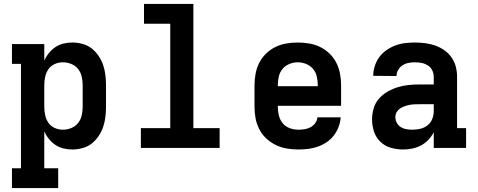

<svg xmlns="http://www.w3.org/2000/svg" viewBox="-20 -755 2440 980"><path d="M41 205V104H87V-429H41V-530H206V-445Q215 -466 229.5 -484Q244 -502 262.5 -514.5Q281 -527 303.5 -532.5Q326 -538 349 -538Q375 -538 401 -531Q427 -524 447.5 -508Q468 -492 483 -470Q498 -448 506.5 -423Q515 -398 518 -372Q521 -346 521 -320V-210Q521 -184 518 -158Q515 -132 506.5 -107Q498 -82 483 -60Q468 -38 447.5 -22Q427 -6 401 1Q375 8 349 8Q326 8 303.5 2.5Q281 -3 262.5 -15.5Q244 -28 229.5 -46Q215 -64 206 -85V104H277V205ZM301 -93Q323 -93 344 -101.5Q365 -110 378.5 -127Q392 -144 397 -166Q402 -188 402 -210V-320Q402 -342 397 -364Q392 -386 378.5 -403Q365 -420 344 -428.5Q323 -437 301 -437Q279 -437 259 -428Q239 -419 227 -401.5Q215 -384 210.5 -362.5Q206 -341 206 -320V-210Q206 -189 210.5 -167.5Q215 -146 227 -128.5Q239 -111 259 -102Q279 -93 301 -93Z M699 0V-101H849V-634H715V-735H967V-101H1101V0Z M1503 8Q1473 8 1443.5 3Q1414 -2 1387.5 -15Q1361 -28 1339 -48.5Q1317 -69 1303.5 -95.5Q1290 -122 1284.5 -151Q1279 -180 1279 -210V-320Q1279 -349 1284.5 -378.5Q1290 -408 1303 -434Q1316 -460 1337.5 -481Q1359 -502 1385.5 -515Q1412 -528 1441.5 -533Q1471 -538 1500 -538Q1529 -538 1558.5 -533Q1588 -528 1614.5 -515Q1641 -502 1662.5 -481Q1684 -460 1697 -434Q1710 -408 1715.5 -378.5Q1721 -349 1721 -320V-215H1398V-210Q1398 -188 1403.5 -165.5Q1409 -143 1423 -126Q1437 -109 1458.5 -101Q1480 -93 1503 -93Q1519 -93 1535 -95.5Q1551 -98 1565 -105.5Q1579 -113 1589 -126.5Q1599 -140 1600 -156H1719Q1717 -131 1708 -107Q1699 -83 1683.5 -63Q1668 -43 1647 -29Q1626 -15 1602 -6.5Q1578 2 1553 5Q1528 8 1503 8ZM1398 -315H1602V-320Q1602 -342 1597 -364Q1592 -386 1578 -403Q1564 -420 1543 -428.5Q1522 -437 1500 -437Q1478 -437 1457 -428.5Q1436 -420 1422 -403Q1408 -386 1403 -364Q1398 -342 1398 -320Z M2038 8Q2006 8 1975.5 -0.5Q1945 -9 1922 -31Q1899 -53 1889 -83.5Q1879 -114 1879 -145Q1879 -173 1887 -201Q1895 -229 1913.5 -250.5Q1932 -272 1957 -286.5Q1982 -301 2009 -309.5Q2036 -318 2064.5 -321Q2093 -324 2121 -324H2194V-362Q2194 -380 2186.5 -395.5Q2179 -411 2164.5 -420.5Q2150 -430 2133 -433.5Q2116 -437 2098 -437Q2082 -437 2065.5 -434Q2049 -431 2035 -422Q2021 -413 2012.5 -398.5Q2004 -384 2004 -367Q2004 -367 2004 -367Q2004 -367 2004 -367L1885 -368Q1885 -368 1885 -368Q1885 -368 1885 -368Q1885 -393 1893 -418Q1901 -443 1916 -463.5Q1931 -484 1952.5 -499Q1974 -514 1998 -523Q2022 -532 2047.5 -535Q2073 -538 2098 -538Q2125 -538 2151 -534.5Q2177 -531 2201.5 -522.5Q2226 -514 2248 -498.5Q2270 -483 2285 -461.5Q2300 -440 2306.5 -414.5Q2313 -389 2313 -362V-101H2359V0H2194V-80Q2183 -59 2166.5 -41.5Q2150 -24 2129.5 -13Q2109 -2 2085.5 3Q2062 8 2038 8ZM2085 -93Q2106 -93 2126.5 -98Q2147 -103 2163 -116Q2179 -129 2186.5 -148.5Q2194 -168 2194 -189V-223H2121Q2108 -223 2095 -222.5Q2082 -222 2069.5 -219.5Q2057 -217 2044.5 -212.5Q2032 -208 2021.5 -201Q2011 -194 2004.5 -182.5Q1998 -171 1998 -158Q1998 -142 2005.5 -128Q2013 -114 2026 -106Q2039 -98 2054.5 -95.5Q2070 -93 2085 -93Z"/></svg>

Font: Iosevka Curly Slab Extended
Style: Bold
Weight: 700
Width: 7
Monospace: yes
Designer: Belleve Invis
Foundry: Belleve Invis
Version: Version 11.1.0; ttfautohint (v1.8.3)